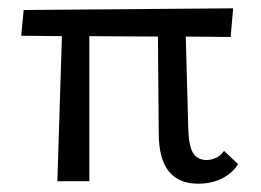

<svg xmlns="http://www.w3.org/2000/svg" viewBox="-20 -436 629 462"><path d="M553 -41Q539 -19 514 -6.5Q489 6 457 6Q362 6 362 -115L360 -348L195 -349V0H118L129 -349L31 -350L37 -412L541 -416L535 -347L427 -348L433 -127Q434 -85 444.5 -68Q455 -51 477 -51Q489 -51 500.5 -56.5Q512 -62 519 -73Z"/></svg>

Font: Ysabeau Infant Medium
Style: Regular
Weight: 500
Designer: Christian Thalmann (Catharsis Fonts)
Version: Version 0.003